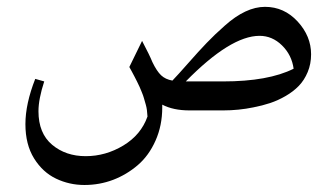

<svg xmlns="http://www.w3.org/2000/svg" viewBox="-20 -318 969 553"><path d="M622.6 -83.5Q752.9 -83.5 825.7 -120.1Q820.3 -159.7 792.2 -187.3Q764.2 -214.8 727.5 -214.8Q644 -214.8 515.1 -83.5ZM447.3 -16.6V-8.3Q447.3 43.5 428 86.9Q408.7 130.4 376.7 157.7Q344.7 185.1 305.7 200Q266.6 214.8 223.1 214.8Q179.7 214.8 141.4 196.5Q103 178.2 78.1 138.2Q53.2 98.1 53.2 39.6Q53.2 -19 81.5 -90.8L107.4 -83.5Q90.8 -32.7 90.8 2.4Q90.8 65.9 130.1 98.9Q169.4 131.8 226.8 131.8Q284.2 131.8 335.2 101.1Q386.2 70.3 404.8 17.6Q403.8 -3.4 400.1 -15.9Q396.5 -28.3 394.5 -35.4Q392.6 -42.5 388.4 -52.5Q384.3 -62.5 382.1 -67.6Q379.9 -72.8 374.5 -83.5Q369.1 -94.2 367.4 -97.4Q365.7 -100.6 359.6 -112.1Q353.5 -123.5 352.5 -125L389.2 -200.2Q411.1 -158.7 418.9 -139.2Q431.6 -112.8 444.1 -101.1Q456.5 -89.4 476.6 -85.9Q492.2 -102.1 522.2 -136.2Q552.2 -170.4 575.2 -194.3Q598.1 -218.3 627.4 -244.1Q688 -298.3 743.2 -298.3Q798.3 -298.3 837.2 -256.1Q876 -213.9 876 -161.6Q876 -133.8 866.2 -110.4Q856.4 -86.9 840.6 -70.6Q824.7 -54.2 802.7 -41.5Q780.8 -28.8 758.1 -21.2Q735.4 -13.7 710 -8.8Q667.5 0 622.6 0H525.9Q479 0 447.3 -16.6Z"/></svg>

Font: Farbod
Style: Regular
Weight: 400
Designer: Mohammad Saleh Souzanchi
Foundry: http://font-store.ir
Version: Version:3.2.5;RFB:1.2.5;Building:2016-06-12 13:21:07.028780